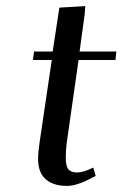

<svg xmlns="http://www.w3.org/2000/svg" viewBox="-20 -608 402 630"><path d="M87.9 -411.1 91.8 -439H152.8L174.8 -583L259.8 -587.9L257.8 -561L241.2 -439H361.8L358.9 -411.1H237.8L199.2 -141.1Q195.8 -115.2 195.8 -89.8Q195.8 -61.5 205.1 -51.8Q214.4 -42 232.9 -42Q252.9 -42 286.1 -58.1L293.9 -30.8Q271.5 -19 259.5 -13.4Q247.6 -7.8 231 -2.9Q214.4 2 199.2 2Q155.3 2 130.1 -19.8Q105 -41.5 105 -86.9Q105 -107.9 109.9 -141.1L149.9 -411.1Z"/></svg>

Font: Dehuti
Style: Bold-Italic
Weight: 700
Version: Version 1.2